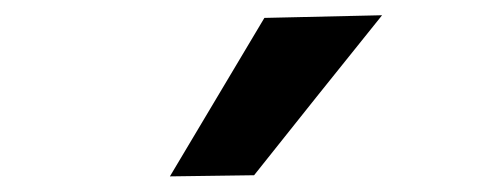

<svg xmlns="http://www.w3.org/2000/svg" viewBox="-20 -797 640 252"><path d="M203 -565.5Q234 -617.5 265 -669.5Q296 -721.5 327 -773.5L481.5 -777Q438 -723 396 -670.5Q354 -618 313.5 -567Z"/></svg>

Font: Heraclito
Style: Bold
Weight: 700
Designer: Kostas Bartsokas (font) & Cristiano Sobral (main changes)
Foundry: Kostas Bartsokas (font) & Cristiano Sobral (main changes)
Version: Version 1.00;July 8, 2020;FontCreator 13.0.0.2655 64-bit